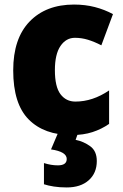

<svg xmlns="http://www.w3.org/2000/svg" viewBox="-20 -634 540 843"><path d="M295 -41Q174 -41 106 -109.5Q38 -178 38 -325Q38 -465 110 -539.5Q182 -614 305 -614Q354 -614 396.5 -603Q439 -592 476 -572L425 -435Q394 -451 366 -459.5Q338 -468 309 -468Q270 -468 245.5 -432Q221 -396 221 -326Q221 -253 245.5 -220.5Q270 -188 311 -188Q387 -188 459 -237V-90Q426 -67 386 -54Q346 -41 295 -41ZM405 73Q405 126 369.5 157.5Q334 189 273 189Q242 189 216.5 185Q191 181 173 175V82Q189 87 204 89.5Q219 92 234 92Q273 92 273 64Q273 32 204 22L235 -51H323L312 -20Q347 -13 376 8Q405 29 405 73Z"/></svg>

Font: Noto Sans Tamil UI SemiCondensed Black
Style: Regular
Weight: 900
Width: 4
Designer: Jelle Bosma - Monotype Design Team
Foundry: Monotype Imaging Inc.
Version: Version 2.004; ttfautohint (v1.8.4.7-5d5b)